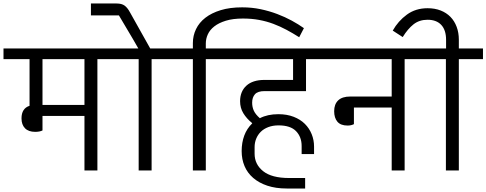

<svg xmlns="http://www.w3.org/2000/svg" viewBox="-40 -975 2782 1098"><path d="M161 -221Q123 -221 103 -241.5Q83 -262 83 -298Q83 -355 129 -370V-637H-20V-698H655V-637H517V0H443V-312H203V-229Q187 -221 161 -221ZM203 -637V-375H443V-637Z M753 -637H615V-698H751L720 -752L640 -887H480V-955H627Q656 -955 672.5 -943Q689 -931 703 -905L819 -698H965V-637H827V0H753Z M1063 -637H925V-698H1063V-729Q1063 -771 1081 -808.5Q1099 -846 1134.5 -873.5Q1170 -901 1222.5 -917Q1275 -933 1345 -933Q1400 -933 1450 -922.5Q1500 -912 1545 -895Q1590 -878 1628.5 -857Q1667 -836 1698 -814L1671 -762Q1635 -785 1598.5 -804.5Q1562 -824 1523.5 -838.5Q1485 -853 1442 -861Q1399 -869 1349 -869Q1292 -869 1251.5 -856.5Q1211 -844 1185.5 -824Q1160 -804 1148.5 -778.5Q1137 -753 1137 -727V-698H1275V-637H1137V0H1063Z M1600 103Q1537 103 1489 87Q1441 71 1408 42.5Q1375 14 1358.5 -25Q1342 -64 1342 -111Q1342 -160 1357 -200Q1372 -240 1402 -269V-271Q1370 -297 1351.5 -327.5Q1333 -358 1333 -396Q1333 -452 1369 -485Q1405 -518 1473 -518H1636V-637H1235V-698H1837V-637H1710V-454H1473Q1434 -454 1418 -436Q1402 -418 1402 -388Q1402 -363 1411.5 -342Q1421 -321 1446 -299Q1490 -322 1552 -322Q1601 -322 1639.5 -307Q1678 -292 1703.5 -266.5Q1729 -241 1742.5 -207.5Q1756 -174 1756 -137V-94H1685V-140Q1685 -192 1653 -225Q1621 -258 1553 -258Q1520 -258 1494 -248Q1468 -238 1451 -221Q1434 -204 1425 -181.5Q1416 -159 1416 -134V-96Q1416 -35 1465 4Q1514 43 1613 43H1705V103Z M1948 -257Q1908 -257 1889.5 -279Q1871 -301 1871 -339Q1871 -379 1894 -401Q1917 -423 1963 -423H2200V-637H1787V-698H2412V-637H2274V0H2200V-360H1984V-265Q1968 -257 1948 -257Z M2510 -637H2372V-698H2511V-747Q2511 -803 2483.5 -832.5Q2456 -862 2405 -862Q2358 -862 2325 -836Q2292 -810 2263 -763L2206 -800Q2237 -855 2287 -891.5Q2337 -928 2405 -928Q2447 -928 2480 -915Q2513 -902 2536 -878.5Q2559 -855 2571.5 -821.5Q2584 -788 2584 -748V-698H2722V-637H2584V0H2510Z"/></svg>

Font: IBM Plex Sans Devanagari
Style: Regular
Weight: 400
Designer: Mike Abbink, Paul van der Laan, Pieter van Rosmalen, Erin McLaughlin
Foundry: Bold Monday
Version: Version 1.1